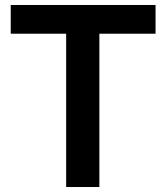

<svg xmlns="http://www.w3.org/2000/svg" viewBox="-20 -749 667 769"><path d="M245 0V-628H378V0ZM23 -614V-729H603V-614Z"/></svg>

Font: Mona Sans ExtraLight SemiBold
Style: Regular
Weight: 600
Version: Version 2.000